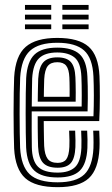

<svg xmlns="http://www.w3.org/2000/svg" viewBox="-20 -766 465 795"><path d="M218.8 9Q126.2 9 84.6 -28.3Q43 -65.7 38.5 -151.5Q37.5 -176.2 36.9 -215.7Q36.2 -255.1 36.2 -299.1Q36.2 -343 36.9 -382.4Q37.5 -421.7 38.6 -446.1Q43.8 -534.9 86.4 -572Q128.9 -609 217.2 -609Q306.1 -609 347 -572.7Q387.9 -536.4 391.9 -451Q392.7 -432.5 393.1 -410.5Q393.5 -388.5 393.4 -364.3Q393.4 -340.1 392.8 -314.8Q392.2 -289.6 390.9 -264.6H161.1Q161.2 -245.1 161.5 -225.4Q161.7 -205.6 162.1 -188.9Q162.6 -172.2 162.9 -161.4Q165 -124.6 177.5 -108.1Q190 -91.6 218.8 -91.6Q243.6 -91.6 254.5 -106.5Q265.5 -121.5 267.2 -157.8Q267.8 -167.8 267.6 -185Q267.3 -202.1 266.2 -224.9H291.2Q292.3 -202.6 292.5 -185Q292.8 -167.4 292.2 -156.7Q290.1 -110.2 273.2 -90.8Q256.3 -71.5 218.8 -71.5Q177.2 -71.5 158.5 -91.5Q139.9 -111.5 137.7 -158.6Q137.2 -173.2 136.8 -193.7Q136.4 -214.3 136.2 -237.9Q136.1 -261.5 136.1 -284.7H367Q367.8 -305.6 368.2 -327.5Q368.6 -349.4 368.6 -371Q368.5 -392.6 368.1 -412.6Q367.8 -432.6 366.9 -449.9Q363.3 -525.6 328.1 -557.2Q292.9 -588.9 217.2 -588.9Q140.5 -588.9 104.3 -555.8Q68.2 -522.8 63.5 -444.7Q62.3 -419.2 61.7 -379.4Q61.2 -339.5 61.2 -295.9Q61.2 -252.3 61.8 -214.2Q62.5 -176.2 63.3 -154.1Q67.4 -78.2 102.6 -44.7Q137.9 -11.1 218.8 -11.1Q295 -11.1 329.2 -43.9Q363.3 -76.6 366.9 -152.8Q367.4 -163.9 367.3 -176Q367.3 -188.2 366.9 -200.8Q366.5 -213.3 365.9 -224.9H390.9Q391.7 -208.7 392.2 -188.9Q392.7 -169.1 391.9 -151.9Q387.9 -65.3 347.8 -28.1Q307.7 9 218.8 9ZM218.8 -31.2Q152.7 -31.2 122.2 -59.5Q91.8 -87.7 88.2 -155Q87.2 -177.9 86.7 -216.1Q86.2 -254.4 86.2 -297.7Q86.2 -341 86.7 -380Q87.2 -419 88.4 -443.1Q92.5 -510.8 122.5 -539.8Q152.4 -568.8 217.2 -568.8Q279.4 -568.8 309.2 -541.9Q338.9 -515.1 341.9 -449.2Q342.9 -431.1 343.3 -408Q343.7 -384.9 343.6 -358.7Q343.6 -332.6 342.6 -304.8H111.3Q111.1 -259.9 111.2 -225.7Q111.3 -191.4 111.8 -156.8Q112.7 -100.2 137.2 -75.8Q161.6 -51.3 218.8 -51.3Q266.1 -51.3 290.1 -73.4Q314.2 -95.5 317 -154.2Q317.5 -169.1 317.3 -186.9Q317 -204.6 316 -224.9H340.9Q341.8 -206.6 342.3 -188.5Q342.7 -170.4 341.9 -153.5Q338.9 -87.5 310.5 -59.4Q282.1 -31.2 218.8 -31.2ZM111.5 -325H318.1Q318.6 -349.5 318.5 -371.7Q318.5 -393.9 318.1 -413.4Q317.7 -432.8 317 -448.7Q314.4 -506.6 289 -527.7Q263.6 -548.7 217.2 -548.7Q165.7 -548.7 141.2 -524.3Q116.7 -499.9 113.2 -441.4Q112.8 -428.2 112.3 -395.6Q111.8 -363.1 111.5 -325ZM136.3 -345.1Q136.5 -361 136.7 -378.4Q137 -395.7 137.4 -411.8Q137.8 -427.9 138.2 -439.9Q141.1 -488 159.5 -508.3Q177.9 -528.5 217.2 -528.5Q256.1 -528.5 273.2 -509.3Q290.3 -490.1 292.2 -446.1Q292.7 -435.5 293.1 -419.3Q293.5 -403.1 293.6 -383.8Q293.6 -364.6 293.3 -345.1ZM161.5 -365.2H268.2Q268.5 -380.8 268.3 -396.2Q268.2 -411.5 267.9 -424.5Q267.6 -437.4 267.2 -445.3Q265.7 -479.3 254.1 -493.9Q242.6 -508.4 217.2 -508.4Q190.2 -508.4 177.7 -492.6Q165.2 -476.7 163.1 -438.8Q162.8 -429.2 162.5 -418.1Q162.2 -407 161.9 -393.9Q161.7 -380.8 161.5 -365.2ZM238.2 -725.5V-745.6H346.9V-725.5ZM83.4 -645V-665.1H192.1V-645ZM83.4 -685.2V-705.4H192.1V-685.2ZM83.4 -725.5V-745.6H192.1V-725.5ZM238.2 -645V-665.1H346.9V-645ZM238.2 -685.2V-705.4H346.9V-685.2Z"/></svg>

Font: Big Shoulders Inline Thin
Style: Regular
Weight: 100
Designer: Patric King
Foundry: XO Type Co
Version: Version 2.002